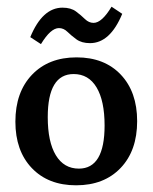

<svg xmlns="http://www.w3.org/2000/svg" viewBox="-20 -550 460 579"><path d="M209.5 8.8Q125.5 8.8 75.9 -43.2Q26.4 -95.2 26.4 -183.1Q26.4 -272 76.4 -324.5Q126.5 -377 210.9 -377Q294.9 -377 344.2 -325Q393.6 -272.9 393.6 -184.6Q393.6 -95.7 343.8 -43.5Q293.9 8.8 209.5 8.8ZM217.8 -41.5Q295.4 -41.5 295.4 -171.4Q295.4 -246.1 271.2 -286.4Q247.1 -326.7 202.1 -326.7Q124 -326.7 124 -196.8Q124 -122.1 148.4 -81.8Q172.9 -41.5 217.8 -41.5ZM103.5 -417 71.3 -438Q107.9 -526.9 168.5 -526.9Q193.8 -526.9 209.2 -515.4Q224.6 -503.9 236.3 -492.4Q248 -481 262.2 -481Q287.1 -481 316.4 -529.8L348.6 -508.3Q312 -419.9 251.5 -419.9Q226.1 -419.9 210.4 -431.4Q194.8 -442.9 183.3 -454.1Q171.9 -465.3 157.7 -465.3Q132.8 -465.3 103.5 -417Z"/></svg>

Font: Markazi Text Medium
Style: Regular
Weight: 500
Designer: Borna Izadpanah (Arabic designer), Fiona Ross (Arabic design director) and Florian Runge (Latin designer)
Foundry: Borna Izadpanah and Florian Runge
Version: Version 1.001